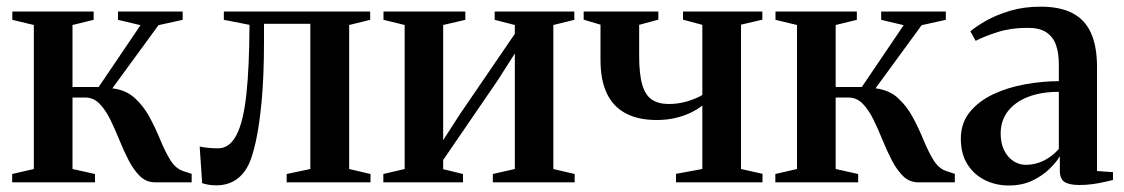

<svg xmlns="http://www.w3.org/2000/svg" viewBox="-20 -547 3371 576"><path d="M16.5 0V-25L81.5 -40V-472L17 -487.5V-512.5H261V-487.5L197.5 -472V-286H276L401.5 -471.5L334 -487.5V-512.5H528V-487.5L455.5 -471.5L317 -282Q358 -277 384.5 -252.8Q411 -228.5 429 -195Q447 -161.5 461 -127.2Q475 -93 490.8 -67.2Q506.5 -41.5 529 -34L555 -25.5V0H445.5Q419 0 400 -18.5Q381 -37 366 -66Q351 -95 338 -127.2Q325 -159.5 310.8 -188.5Q296.5 -217.5 278.5 -236Q260.5 -254.5 235 -254.5H197.5V-40L265 -25V0Z M629 9Q615 9 604.5 7Q594 5 586.5 2.5L579 -107.5Q589 -105 604.5 -103.5Q620 -102 634 -102Q668.5 -102 689.2 -141.5Q710 -181 719 -263Q728 -345 728.5 -472.5L651.5 -487.5V-512.5H1090.5V-487.5L1027.5 -472V-40L1091.5 -25V0H840V-25L911 -40V-475.5H772V-423Q772 -319 765 -244.5Q758 -170 747.5 -123Q737 -76 726 -53.5Q710.5 -22 686 -6.5Q661.5 9 629 9Z M1130 0V-25L1194 -40V-472L1130.5 -487.5V-512.5H1376V-487.5L1309.5 -472V-126.5L1359.5 -204L1524.5 -445.5V-472L1464 -487.5V-512.5H1703V-487.5L1640 -472V-40L1704 -25V0H1458.5V-25L1524.5 -40V-386.5L1473.5 -306.5L1309.5 -67V-39.5L1369 -25V0Z M2008 0V-25.5L2087 -40V-230.5Q2072 -218.5 2051.8 -208.8Q2031.5 -199 2006 -193Q1980.5 -187 1949.5 -187Q1895 -187 1857.5 -206.8Q1820 -226.5 1800.8 -266.2Q1781.5 -306 1781.5 -367.5V-473L1731 -488V-512.5H1955V-488L1897.5 -472.5V-379.5Q1897.5 -323.5 1907 -292Q1916.5 -260.5 1936.2 -247.8Q1956 -235 1986.5 -235Q2015.5 -235 2042.5 -243.2Q2069.5 -251.5 2087 -262V-472.5L2029 -488V-512.5H2267V-488L2203 -473V-40L2267.5 -25.5V0Z M2306 0V-25L2371 -40V-472L2306.5 -487.5V-512.5H2550.5V-487.5L2487 -472V-286H2565.5L2691 -471.5L2623.5 -487.5V-512.5H2817.5V-487.5L2745 -471.5L2606.5 -282Q2647.5 -277 2674 -252.8Q2700.5 -228.5 2718.5 -195Q2736.5 -161.5 2750.5 -127.2Q2764.5 -93 2780.2 -67.2Q2796 -41.5 2818.5 -34L2844.5 -25.5V0H2735Q2708.5 0 2689.5 -18.5Q2670.5 -37 2655.5 -66Q2640.5 -95 2627.5 -127.2Q2614.5 -159.5 2600.2 -188.5Q2586 -217.5 2568 -236Q2550 -254.5 2524.5 -254.5H2487V-40L2554.5 -25V0Z M3006.5 9.5Q2968 9.5 2935.2 -6.5Q2902.5 -22.5 2882.5 -53.8Q2862.5 -85 2862.5 -131Q2862.5 -178 2889.5 -211Q2916.5 -244 2960.2 -264.5Q3004 -285 3055.8 -294.2Q3107.5 -303.5 3156.5 -303.5V-355Q3156.5 -388 3147.8 -412.5Q3139 -437 3118.8 -450.2Q3098.5 -463.5 3063 -463.5Q3013 -463.5 2973 -450.8Q2933 -438 2907 -424.5L2891 -453Q2908 -467.5 2938.2 -484.8Q2968.5 -502 3010 -514.5Q3051.5 -527 3102 -527Q3160 -527 3197.5 -507.5Q3235 -488 3253 -448Q3271 -408 3271 -346.5V-34L3319 -30.5V-7Q3308 -4.5 3292 -0.8Q3276 3 3256.8 5.5Q3237.5 8 3218 8Q3189.5 8 3174.5 -0.5Q3159.5 -9 3159.5 -35.5V-78.5Q3150 -61.5 3129 -40.8Q3108 -20 3077 -5.2Q3046 9.5 3006.5 9.5ZM3057.5 -52.5Q3086 -52.5 3111.5 -65.2Q3137 -78 3156.5 -100V-271.5Q3103 -271.5 3064 -256.2Q3025 -241 3003.5 -213Q2982 -185 2982 -146.5Q2982 -117.5 2992.2 -96.5Q3002.5 -75.5 3019.8 -64Q3037 -52.5 3057.5 -52.5Z"/></svg>

Font: Merriweather 120pt SemiBold
Style: Regular
Weight: 600
Version: Version 2.100